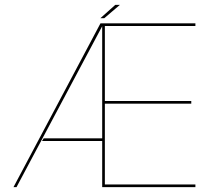

<svg xmlns="http://www.w3.org/2000/svg" viewBox="-20 -771 890 791"><path d="M35.5 0H48L404 -668.5L404.5 -675H394ZM153 -190H404.5V-201H160ZM401 0H785V-11H412V-344H768V-355H412V-664H785V-675H401ZM393.5 -696H409.5L474 -751H455Z"/></svg>

Font: Anybody Thin
Style: Regular
Weight: 100
Designer: Tyler Finck
Foundry: Etcetera Type Company
Version: Version 1.114;gftools[0.9.25]